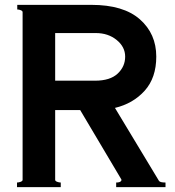

<svg xmlns="http://www.w3.org/2000/svg" viewBox="-20 -770 721 790"><path d="M634 -26Q638 -19 661 -19V0H458V-19Q472 -19 477 -24Q482 -29 478 -34L310 -317H207V-30Q207 -25 215 -22Q223 -19 230 -19V0H50V-19Q57 -19 65 -22Q73 -25 73 -30V-720Q73 -725 65.5 -728Q58 -731 51 -731V-750H356Q488 -750 555.5 -690.5Q623 -631 623 -537Q623 -450 575.5 -397Q528 -344 453 -326ZM207 -634V-438H371Q433 -438 464 -467Q495 -496 495 -537Q495 -577 460 -605.5Q425 -634 374 -634Z"/></svg>

Font: Aoboshi One
Style: Regular
Weight: 400
Designer: IKIMOJI
Foundry: Natsumi Matsuba
Version: Version 1.000; ttfautohint (v1.8.3)